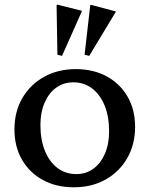

<svg xmlns="http://www.w3.org/2000/svg" viewBox="-20 -794 644 827"><path d="M297.5 12.7Q222.2 12.7 164.5 -18.8Q106.8 -50.3 74.5 -106.6Q42.2 -162.8 42.2 -236.1Q42.2 -313 76.1 -371.3Q110 -429.6 169.7 -463Q229.4 -496.3 306.6 -496.3Q382.6 -496.3 440 -464.8Q497.4 -433.3 529.6 -377.5Q561.9 -321.6 561.9 -247.5Q561.9 -171.6 528 -112.8Q494.1 -54 434.8 -20.6Q375.6 12.7 297.5 12.7ZM308.6 -44.2Q350.7 -44.2 382.2 -67.3Q413.8 -90.4 431.9 -131.9Q449.9 -173.5 449.9 -228Q449.9 -292.3 430.7 -339.4Q411.5 -386.6 376.8 -413Q342.1 -439.4 295.5 -439.4Q253.6 -439.4 221.9 -416.3Q190.2 -393.2 172.2 -351.7Q154.1 -310.1 154.1 -255.6Q154.1 -192.1 173.4 -144.6Q192.6 -97 227.3 -70.6Q262 -44.2 308.6 -44.2ZM247.2 -553.3 227.3 -558.4 223.7 -771.7 226.6 -774.2 332.2 -747.6V-744.5ZM364.3 -553.3 344.4 -558.4 368.6 -770.8 371.5 -773.3 478 -744.9V-741.8Z"/></svg>

Font: Platypi Light
Style: Regular
Weight: 300
Designer: David Sargent
Foundry: Bolt Cutter Type
Version: Version 1.200